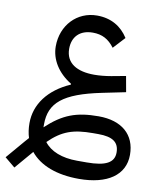

<svg xmlns="http://www.w3.org/2000/svg" viewBox="-149 -689 905 1071"><g transform="rotate(10 303.5 -153.5)"><path d="M6 304 95 200C150 268 246 304 371 304C533 304 629 237 629 123C629 8 551 -59 420 -59C294 -59 219 -31 127 55V38C127 -84 201 -147 415 -191L547 -218L531 -307L450 -292C416 -286 383 -283 354 -283C258 -283 192 -319 192 -402C192 -469 233 -513 307 -513C360 -513 397 -493 430 -449L491 -515C453 -575 394 -611 314 -611C201 -611 116 -522 116 -402C116 -328 159 -258 236 -211V-206C113 -152 46 -61 46 45C46 75 50 103 58 128C52 134 47 140 -52 256ZM405 39H435C517 39 553 65 553 123C553 180 506 206 398 206H344C258 206 192 180 157 133C231 60 294 39 405 39Z"/></g></svg>

Font: IBM Plex Arabic Text
Style: Regular
Weight: 450
Designer: Mike Abbink, Paul van der Laan, Pieter van Rosmalen, Wael Morcos, Khajak Apelian
Foundry: Bold Monday
Version: Version 1.0